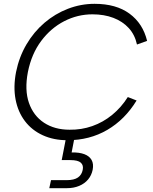

<svg xmlns="http://www.w3.org/2000/svg" viewBox="-20 -727 803 1005"><path d="M64 -350Q80 -429 118.5 -494.5Q157 -560 212.5 -607.5Q268 -655 335.5 -681Q403 -707 475 -707Q588 -707 658 -655.5Q728 -604 750 -513L697 -494Q686 -545 654 -580Q622 -615 573.5 -633.5Q525 -652 464 -652Q386 -652 316 -616Q246 -580 195.5 -512.5Q145 -445 126 -350Q108 -256 131.5 -188.5Q155 -121 210.5 -84.5Q266 -48 344 -48Q406 -47 463 -67Q520 -87 567.5 -126Q615 -165 649 -219L695 -201Q634 -101 541.5 -47Q449 7 333 7Q261 7 204 -19Q147 -45 110.5 -93Q74 -141 61.5 -206.5Q49 -272 64 -350ZM355 71Q395 70 421.5 80Q448 90 459.5 110.5Q471 131 465 162Q459 191 441 212.5Q423 234 394.5 246Q366 258 330 258H238L247 216H328Q368 216 388 202Q408 188 413 162Q418 138 403 124.5Q388 111 348 111H303L326 -7H370Z"/></svg>

Font: Albert Sans Light
Style: Italic
Weight: 300
Italic angle: -11.25°
Designer: Andreas Rasmussen
Foundry: a.Foundry
Version: Version 1.025